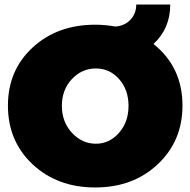

<svg xmlns="http://www.w3.org/2000/svg" viewBox="-20 -817 840 847"><path d="M657 -623Q785 -521 785 -351Q785 -195 676 -92.5Q567 10 400 10Q233 10 124 -92Q15 -194 15 -351Q15 -507 124 -607.5Q233 -708 400 -708Q444 -708 489 -700Q530 -703 555.5 -730Q581 -757 581 -797H731Q731 -691 657 -623ZM403 -183Q463 -183 505 -231Q547 -279 547 -350Q547 -421 505.5 -468Q464 -515 403 -515Q341 -515 297 -468Q253 -421 253 -350Q253 -279 297.5 -231Q342 -183 403 -183Z"/></svg>

Font: MontserratBlack
Style: Regular
Weight: 900
Designer: Julieta Ulanovsky
Foundry: Julieta Ulanovsky
Version: Version 4.000